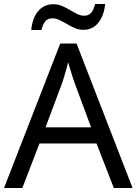

<svg xmlns="http://www.w3.org/2000/svg" viewBox="-20 -933 679 953"><path d="M545 0 459 -221H176L91 0H0L279 -717H360L638 0ZM352 -517Q349 -525 342 -546Q335 -567 328.5 -589.5Q322 -612 318 -624Q313 -604 307.5 -583.5Q302 -563 296.5 -546Q291 -529 287 -517L206 -301H432ZM135 -784Q138 -814 146.5 -837.5Q155 -861 169 -877.5Q183 -894 202 -903Q221 -912 245 -912Q267 -912 287.5 -903.5Q308 -895 327 -883.5Q346 -872 363.5 -863.5Q381 -855 397 -855Q420 -855 432.5 -869.5Q445 -884 452 -913H502Q496 -855 468 -820Q440 -785 393 -785Q372 -785 352 -793.5Q332 -802 312.5 -813.5Q293 -825 275.5 -833.5Q258 -842 241 -842Q217 -842 205 -827.5Q193 -813 186 -784Z"/></svg>

Font: Noto Sans Hebrew
Style: Regular
Weight: 400
Designer: Monotype Design Team
Foundry: Monotype Imaging Inc.
Version: Version 2.003;January 10, 2023;FontCreator 14.0.0.2877 64-bi